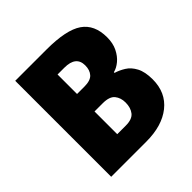

<svg xmlns="http://www.w3.org/2000/svg" viewBox="-188 -862 1010 1010"><g transform="rotate(-45 317.0 -357.0)"><path d="M73 -714H306Q452 -714 514.5 -671Q577 -628 577 -534Q577 -490 561 -457.5Q545 -425 521 -405Q497 -385 472 -379V-374Q499 -366 526.5 -349Q554 -332 572 -298Q590 -264 590 -208Q590 -110 521 -55Q452 0 334 0H73ZM254 -435H309Q354 -435 372.5 -455.5Q391 -476 391 -511Q391 -580 305 -580H254ZM254 -305V-136H318Q365 -136 384 -160Q403 -184 403 -223Q403 -258 384 -281.5Q365 -305 315 -305Z"/></g></svg>

Font: Noto Sans Disp ExtBd
Style: Regular
Weight: 800
Designer: Monotype Design Team
Foundry: Monotype Imaging Inc.
Version: Version 2.000;GOOG;noto-source:20170915:90ef993387c0; ttfaut